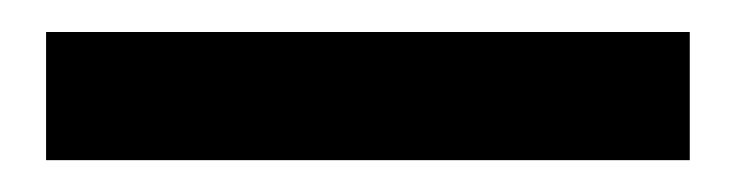

<svg xmlns="http://www.w3.org/2000/svg" viewBox="-20 -40 460 120"><path d="M411.1 60.1H8.8V-20H411.1Z"/></svg>

Font: Unica One
Style: Bold
Weight: 400
Designer: Eduardo Rodriguez Tunni
Foundry: Eduardo Rodriguez Tunni
Version: Version 1.001